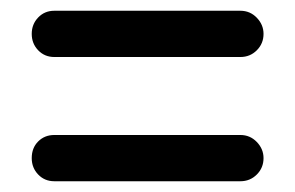

<svg xmlns="http://www.w3.org/2000/svg" viewBox="-20 -529 548 357"><path d="M81 -423Q63 -423 51 -435.5Q39 -448 39 -466Q39 -484 51 -496.5Q63 -509 81 -509H427Q445 -509 457.5 -496Q470 -483 470 -466Q470 -448 457.5 -435.5Q445 -423 427 -423ZM81 -192Q63 -192 51 -204.5Q39 -217 39 -235Q39 -254 51 -266Q63 -278 81 -278H427Q445 -278 457.5 -265Q470 -252 470 -235Q470 -217 457.5 -204.5Q445 -192 427 -192Z"/></svg>

Font: Comfortaa Medium
Style: Regular
Weight: 500
Designer: Johan Aakerlund
Foundry: Johan Aakerlund
Version: Version 3.104; ttfautohint (v1.8.1.43-b0c9)